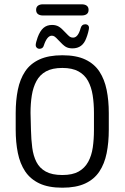

<svg xmlns="http://www.w3.org/2000/svg" viewBox="-20 -863 580 893"><path d="M486 -337Q486 -396 476 -445Q466 -494 442.5 -530Q419 -566 377 -586Q335 -606 270 -606Q206 -606 163.5 -586.5Q121 -567 97 -531Q73 -495 63 -445.5Q53 -396 53 -337V-260Q53 -201 63 -151.5Q73 -102 97 -66Q121 -30 163 -10Q205 10 270 10Q334 10 376 -9.5Q418 -29 442 -65Q466 -101 476 -150.5Q486 -200 486 -260ZM124 -259 122 -338Q122 -382 128 -419.5Q134 -457 149.5 -486Q165 -515 194 -531Q223 -547 270 -547Q316 -547 345 -531Q374 -515 389.5 -486.5Q405 -458 411 -420Q417 -382 417 -338V-259Q417 -215 411.5 -177Q406 -139 390 -110Q374 -81 345.5 -65Q317 -49 270 -49Q222 -49 193 -65Q164 -81 149.5 -109.5Q135 -138 130 -176Q125 -214 124 -259ZM394 -734Q394 -741 389.5 -745.5Q385 -750 378 -750H376Q360 -750 355 -732Q343 -688 320 -688Q311 -688 305 -692Q299 -696 284 -712Q266 -732 253 -739.5Q240 -747 222 -747Q198 -747 182 -733Q166 -719 155 -689Q151 -678 148.5 -668Q146 -658 146 -653Q146 -646 151 -641Q156 -636 163 -636Q180 -636 184 -652Q199 -697 221 -697Q228 -697 234 -693Q240 -689 251 -677Q273 -653 285.5 -645.5Q298 -638 317 -638Q364 -638 381 -685Q386 -697 390 -712.5Q394 -728 394 -734ZM180 -843Q165 -843 156.5 -836.5Q148 -830 148 -817Q148 -804 156.5 -797.5Q165 -791 180 -791H359Q375 -791 383.5 -797.5Q392 -804 392 -817Q392 -830 383.5 -836.5Q375 -843 359 -843Z"/></svg>

Font: Beiruti
Style: Regular
Weight: 400
Version: Version 1.00